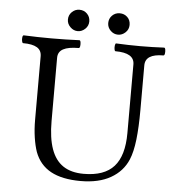

<svg xmlns="http://www.w3.org/2000/svg" viewBox="-56 -865 844 930"><g transform="rotate(5 365.5 -400.0)"><path d="M370 13Q280 13 225 -17Q170 -47 147 -109Q137 -138 131 -177.5Q125 -217 125 -263V-572Q125 -601 102.5 -614.5Q80 -628 35 -628Q31 -628 29 -637.5Q27 -647 28.5 -656.5Q30 -666 35 -666Q103 -663 170 -663Q238 -663 305 -666Q310 -666 311.5 -656.5Q313 -647 311.5 -637.5Q310 -628 305 -628Q255 -628 230 -614.5Q205 -601 205 -572V-264Q205 -182 224 -128.5Q243 -75 282 -49Q321 -23 382 -23Q482 -23 529 -75.5Q576 -128 576 -238V-572Q576 -628 484 -628Q480 -628 478.5 -637.5Q477 -647 478.5 -656.5Q480 -666 484 -666Q543 -663 601 -663Q659 -663 717 -666Q722 -666 723.5 -656.5Q725 -647 723.5 -637.5Q722 -628 717 -628Q629 -628 629 -572V-356Q629 -271 622 -210.5Q615 -150 599 -112Q574 -53 516 -20Q458 13 370 13ZM489 -709Q468 -709 452.5 -724.5Q437 -740 437 -761Q437 -783 452 -798Q467 -813 489 -813Q511 -813 526 -798.5Q541 -784 541 -761Q541 -739 525 -724Q509 -709 489 -709ZM293 -709Q273 -709 257 -724.5Q241 -740 241 -761Q241 -783 256.5 -798Q272 -813 293 -813Q315 -813 330 -798Q345 -783 345 -761Q345 -739 329 -724Q313 -709 293 -709Z"/></g></svg>

Font: Junicode VF
Style: Regular
Weight: 400
Designer: Peter S. Baker
Version: Version 2.213